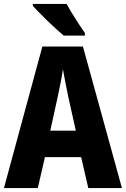

<svg xmlns="http://www.w3.org/2000/svg" viewBox="-20 -950 636 970"><path d="M426 0 390 -156H207L171 0H0L194 -715H399L596 0ZM326 -456Q319 -490 311 -530Q303 -570 298 -600Q294 -571 286 -531Q278 -491 271 -458L234 -290H363ZM317 -930Q328 -909 345 -881Q362 -853 380 -826Q398 -799 409 -783V-770H302Q288 -782 266 -801.5Q244 -821 221 -843.5Q198 -866 178 -886.5Q158 -907 146 -920V-930Z"/></svg>

Font: Noto Sans Thai Cond ExtBd
Style: Regular
Weight: 800
Width: 3
Designer: Monotype Design Team
Foundry: Monotype Imaging Inc.
Version: Version 2.002; ttfautohint (v1.8.4.7-5d5b)